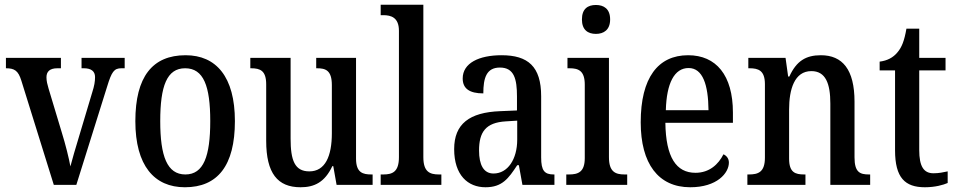

<svg xmlns="http://www.w3.org/2000/svg" viewBox="-20 -780 4037 810"><path d="M70 -440 207 0H302L432 -415C451 -477 461 -492 492 -492H506V-536H324V-492H334C365 -492 381 -479 381 -455C381 -436 378 -418 369 -390L314 -206C298 -155 284 -104 277 -78C271 -112 256 -172 241 -220L185 -406C180 -423 176 -438 176 -454C176 -478 190 -492 222 -492H237V-536H5V-492C41 -492 57 -482 70 -440Z M760 10C898 10 971 -81 971 -269C971 -456 892 -547 763 -547C623 -547 551 -456 551 -269C551 -81 631 10 760 10ZM762 -44C685 -44 656 -121 656 -269C656 -417 684 -492 761 -492C839 -492 867 -417 867 -269C867 -121 839 -44 762 -44Z M1248 10C1306 10 1350 -11 1382 -79H1386L1400 0H1552V-44H1547C1511 -44 1482 -51 1482 -111V-536H1314V-492H1317C1353 -492 1380 -484 1380 -421V-218C1380 -121 1352 -57 1285 -57C1223 -57 1206 -104 1206 -195V-536H1036V-492H1039C1078 -492 1103 -482 1103 -424V-186C1103 -49 1151 10 1248 10Z M1586 0H1842V-44H1832C1793 -44 1766 -55 1766 -117V-760H1586V-716H1597C1629 -716 1663 -707 1663 -650V-117C1663 -55 1636 -44 1597 -44H1586Z M2028 10C2099 10 2125 -27 2162 -83H2169L2184 0H2319V-44H2316C2277 -44 2263 -60 2263 -116V-374C2263 -500 2207 -547 2096 -547C2001 -547 1932 -514 1932 -449C1932 -406 1961 -386 2019 -386C2019 -451 2032 -495 2089 -495C2149 -495 2161 -447 2161 -373V-314L2090 -311C1960 -306 1896 -257 1896 -151C1896 -41 1954 10 2028 10ZM2062 -48C2020 -48 2001 -85 2001 -145C2001 -223 2029 -263 2114 -268L2162 -271V-191C2162 -108 2122 -48 2062 -48Z M2494 -637C2527 -637 2554 -654 2554 -698C2554 -743 2527 -759 2494 -759C2460 -759 2435 -743 2435 -698C2435 -654 2460 -637 2494 -637ZM2369 0H2626V-44H2615C2576 -44 2549 -55 2549 -117V-536H2374V-492H2383C2421 -492 2447 -481 2447 -423V-113C2447 -54 2419 -44 2380 -44H2369Z M2892 10C3005 10 3055 -50 3055 -94C3055 -112 3044 -124 3032 -129C3011 -87 2973 -51 2914 -51C2833 -51 2789 -116 2787 -262H3072V-305C3072 -463 3001 -547 2883 -547C2756 -547 2683 -452 2683 -264C2683 -90 2757 10 2892 10ZM2969 -315H2789C2792 -429 2825 -493 2885 -493C2945 -493 2968 -422 2969 -315Z M3133 0H3378V-44H3373C3335 -44 3309 -52 3309 -111V-318C3309 -402 3331 -480 3403 -480C3463 -480 3483 -428 3483 -343V0H3651V-44H3646C3608 -44 3585 -53 3585 -116V-351C3585 -487 3534 -547 3443 -547C3380 -547 3340 -523 3310 -457H3305L3294 -536H3137V-492H3142C3179 -492 3207 -483 3207 -425V-115C3207 -53 3178 -44 3139 -44H3133Z M3882 10C3925 10 3960 0 3978 -8V-57C3959 -53 3941 -49 3918 -49C3877 -49 3858 -78 3858 -147V-483H3969V-536H3858V-659H3804C3795 -607 3784 -580 3766 -559C3748 -537 3723 -524 3691 -520V-483H3756V-146C3756 -30 3798 10 3882 10Z"/></svg>

Font: Noto Serif Devanagari Condensed Medium
Style: Regular
Weight: 500
Width: 3
Designer: Universal Thirst, Indian Type Foundry and the Monotype Design Team
Foundry: Monotype Imaging Inc.
Version: Version 2.004